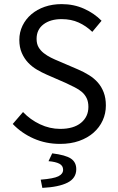

<svg xmlns="http://www.w3.org/2000/svg" viewBox="-20 -688 574 934"><path d="M272 12Q203 12 144 -14Q85 -40 42 -85L92 -143Q127 -106 174.5 -83.5Q222 -61 273 -61Q338 -61 374 -90.5Q410 -120 410 -168Q410 -193 401.5 -210.5Q393 -228 378.5 -240.5Q364 -253 344 -263Q324 -273 301 -284L207 -325Q184 -335 160 -349Q136 -363 117 -383Q98 -403 86 -430.5Q74 -458 74 -494Q74 -531 89.5 -563Q105 -595 132.5 -618.5Q160 -642 197.5 -655Q235 -668 280 -668Q339 -668 389 -645.5Q439 -623 474 -587L429 -533Q399 -562 362.5 -578.5Q326 -595 280 -595Q225 -595 191.5 -569.5Q158 -544 158 -499Q158 -475 167.5 -458.5Q177 -442 193 -429.5Q209 -417 228 -407.5Q247 -398 267 -390L360 -350Q388 -338 413 -322.5Q438 -307 456 -286.5Q474 -266 484.5 -238.5Q495 -211 495 -175Q495 -136 479.5 -102Q464 -68 435 -42.5Q406 -17 365 -2.5Q324 12 272 12ZM186 226 178 186Q241 181 264 169.5Q287 158 287 138Q287 118 269 108.5Q251 99 216 96L234 58Q299 66 325 83.5Q351 101 351 135Q351 179 308.5 200.5Q266 222 186 226Z"/></svg>

Font: Processing Sans Pro
Style: Regular
Weight: 400
Designer: Paul D. Hunt
Foundry: Adobe Systems Incorporated
Version: Version 2.020;PS 2.000;hotconv 1.0.86;makeotf.lib2.5.63406